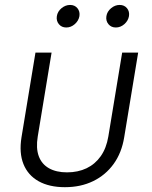

<svg xmlns="http://www.w3.org/2000/svg" viewBox="-20 -756 621 785"><path d="M245.6 9.3Q181.2 9.3 137.7 -15.1Q94.2 -39.6 75.9 -85.2Q57.6 -130.9 67.9 -194.8L125 -541H190.9L134.3 -197.8Q126.5 -150.4 138.4 -117.7Q150.4 -85 180.2 -68.1Q210 -51.3 253.9 -51.3Q298.8 -51.3 334 -68.1Q369.1 -85 392.1 -117.7Q415 -150.4 422.9 -197.8L479.5 -541H544.9L487.8 -194.8Q477.5 -131.3 444.6 -85.7Q411.6 -40 360.8 -15.4Q310.1 9.3 245.6 9.3ZM453.6 -643.6Q434.6 -643.6 423.3 -657.2Q412.1 -670.9 415 -689.9Q418 -709 434.1 -722.4Q450.2 -735.8 469.2 -735.8Q488.3 -735.8 499.3 -722.4Q510.3 -709 507.3 -689.9Q503.9 -670.9 488.3 -657.2Q472.7 -643.6 453.6 -643.6ZM251 -643.6Q231.9 -643.6 220.7 -657.2Q209.5 -670.9 212.4 -689.9Q215.3 -709 231.4 -722.4Q247.6 -735.8 266.6 -735.8Q285.6 -735.8 296.6 -722.4Q307.6 -709 304.7 -689.9Q301.3 -670.9 285.6 -657.2Q270 -643.6 251 -643.6Z"/></svg>

Font: Inter 17pt Light
Style: Italic
Weight: 300
Italic angle: -9.3988°
Version: Version 4.001;git-66647c0bb